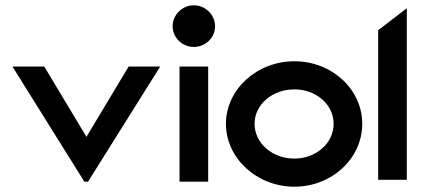

<svg xmlns="http://www.w3.org/2000/svg" viewBox="-20 -693 1589 724"><path d="M27 -442 298 -8H312L584 -442H465L306 -177L147 -442Z M631 -594C631 -550 668 -516 711 -516C754 -516 791 -550 791 -594C791 -638 754 -673 711 -673C668 -673 631 -638 631 -594ZM657 -8H765V-442H657Z M832 -226C832 -96 949 11 1090 11C1232 11 1346 -96 1346 -226C1346 -356 1232 -462 1090 -462C949 -462 832 -356 832 -226ZM940 -226C940 -300 1008 -356 1090 -356C1171 -356 1238 -300 1238 -226C1238 -152 1171 -95 1090 -95C1008 -95 940 -152 940 -226Z M1406 -15H1514V-662L1406 -579Z"/></svg>

Font: Charger Eco
Style: Regular
Weight: 1000
Designer: Jasper
Foundry: Cannot Into Space Fonts
Version: Version 1.1